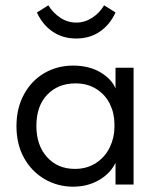

<svg xmlns="http://www.w3.org/2000/svg" viewBox="-20 -695 599 723"><path d="M415 -440H483V0H415V-82Q396 -42 353 -17Q310 8 255 8Q198 8 149 -20Q100 -48 71 -99.5Q42 -151 42 -220Q42 -288 70.5 -340Q99 -392 147.5 -420Q196 -448 255 -448Q315 -448 357.5 -423Q400 -398 415 -362ZM411 -217V-227Q411 -268 394 -303Q377 -338 343.5 -359.5Q310 -381 264 -381Q199 -381 158 -338.5Q117 -296 117 -221Q117 -148 157 -103.5Q197 -59 262 -59Q308 -59 342 -81.5Q376 -104 393.5 -140.5Q411 -177 411 -217ZM119 -648 162 -675Q180 -646 207.5 -628Q235 -610 267 -610Q299 -610 327 -628Q355 -646 372 -675L415 -648Q394 -602 356 -576Q318 -550 267 -550Q216 -550 178 -576Q140 -602 119 -648Z"/></svg>

Font: Tilda Sans
Style: Regular
Weight: 400
Designer: ParaType Ltd
Foundry: ParaType Ltd
Version: Version 1.002W